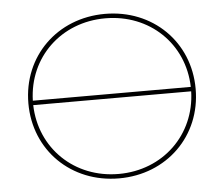

<svg xmlns="http://www.w3.org/2000/svg" viewBox="-51 -761 959 821"><g transform="rotate(-5 428.5 -350.0)"><path d="M428 -16C238 -16 94 -155 89 -341H767C762 -155 618 -16 428 -16ZM428 -684C618 -684 762 -546 767 -360H89C94 -546 238 -684 428 -684ZM428 -703C223 -703 69 -552 69 -350C69 -148 223 3 428 3C633 3 787 -148 787 -350C787 -552 633 -703 428 -703Z"/></g></svg>

Font: Montserrat-Alt1 Thin
Style: Regular
Weight: 100
Designer: Differentunic
Foundry: Differentunic
Version: Version 7.222